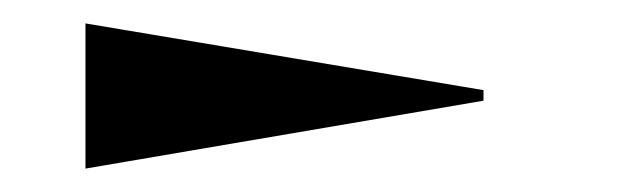

<svg xmlns="http://www.w3.org/2000/svg" viewBox="-20 -794 540 164"><path d="M53 -774 393 -717V-708L53 -650Z"/></svg>

Font: Tiejili SC
Style: Regular
Weight: 400
Designer: Buernia
Foundry: Ershou Xiaoxi Press
Version: Version 1.100